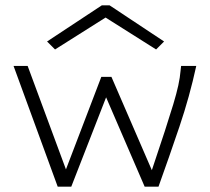

<svg xmlns="http://www.w3.org/2000/svg" viewBox="-20 -701 790 722"><path d="M197 1 31 -453H84L228 -64L361 -412H399L551 -61Q580 -147 599.5 -207Q619 -267 631.5 -308.5Q644 -350 650.5 -380Q657 -410 659 -435L661 -453H718Q693 -338 655 -225.5Q617 -113 576 1H524L379 -335L248 1ZM187 -515 157 -545 363 -681H392L597 -545L567 -515L377 -635Z"/></svg>

Font: Inconsolata ExtraExpanded Light
Style: Regular
Weight: 300
Width: 8
Monospace: yes
Designer: Raph Levien, Cyreal, Brenton Simpson
Foundry: Raph Levien, Cyreal, Google
Version: Version 3.001; ttfautohint (v1.8.2.53-6de2)